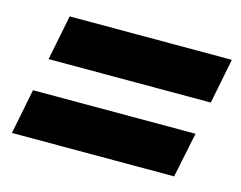

<svg xmlns="http://www.w3.org/2000/svg" viewBox="-60 -587 650 518"><g transform="rotate(15 265.0 -328.0)"><path d="M530 -500 505 -374H52L77 -500ZM487 -282 461 -156H8L33 -282Z"/></g></svg>

Font: Gontserrat ExtraBold
Style: Italic
Weight: 800
Italic angle: -11.3°
Designer: Julieta Ulanovsky
Foundry: Julieta Ulanovsky
Version: Version 6.001